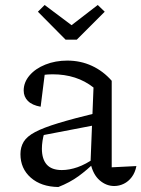

<svg xmlns="http://www.w3.org/2000/svg" viewBox="-20 -740 567 770"><path d="M438 6Q406 6 379.5 -17Q353 -40 343 -86L355 -389Q288 -442 191 -442Q172 -442 153 -439.5Q134 -437 117 -432L161 -455L143 -312Q109 -318 92 -335Q75 -352 75 -377Q75 -410 98.5 -437.5Q122 -465 162 -481Q202 -497 250 -497Q303 -497 348.5 -476Q394 -455 428 -416V-69L527 -74Q522 -48 508.5 -30Q495 -12 476.5 -3Q458 6 438 6ZM214 10Q145 9 103.5 -27.5Q62 -64 62 -122Q62 -150 75 -171.5Q88 -193 121 -210.5Q154 -228 215 -246.5Q276 -265 371 -288V-240L132 -194L158 -207Q153 -192 150.5 -175Q148 -158 148 -144Q148 -102 167.5 -80Q187 -58 228 -58Q258 -58 291 -69.5Q324 -81 361 -107V-90Q330 -59 295 -33.5Q260 -8 214 10ZM243 -581 132 -693 159 -720 267 -639 372 -720 400 -693 288 -581Z"/></svg>

Font: Piazzolla Thin
Style: Regular
Weight: 400
Version: Version 2.001